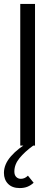

<svg xmlns="http://www.w3.org/2000/svg" viewBox="-25 -740 276 976"><path d="M78 0V-720H153V0ZM75 216Q37 216 16 194.5Q-5 173 -5 139Q-5 95 31 54Q67 13 122 -17L144 0Q100 32 74 64Q48 96 48 132Q48 150 57.5 159.5Q67 169 81 169Q101 169 117 153L146 189Q132 202 115 209Q98 216 75 216Z"/></svg>

Font: Instrument Sans SemiCondensed
Style: Regular
Weight: 400
Width: 4
Designer: Rodrigo Fuenzalida
Foundry: fragTYPE
Version: Version 1.000;gftools[0.9.28]